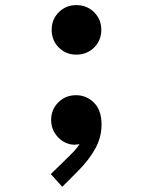

<svg xmlns="http://www.w3.org/2000/svg" viewBox="-20 -553 602 744"><path d="M275.4 -341.3Q235.4 -341.3 207.8 -368.9Q180.2 -396.5 180.2 -437.5Q180.2 -478 207.8 -505.6Q235.4 -533.2 275.4 -533.2Q316.9 -533.2 344.7 -505.6Q372.6 -478 372.6 -437.5Q372.6 -396.5 344.7 -368.9Q316.9 -341.3 275.4 -341.3ZM221.2 170.9 176.8 121.6 230.5 69.3Q244.1 55.7 261 39.1Q277.8 22.5 290.3 1.7Q302.7 -19 302.2 -44.4H322.8Q322.8 -25.4 308.8 -8.8Q294.9 7.8 268.6 7.8Q246.6 7.8 225.8 -4.4Q205.1 -16.6 191.7 -38.3Q178.2 -60.1 178.2 -88.4Q178.2 -128.9 206.1 -156.5Q233.9 -184.1 274.9 -184.1Q314.5 -184.1 344 -155.3Q373.5 -126.5 373.5 -69.8Q373.5 -21 348.9 23.4Q324.2 67.9 280.8 111.3Z"/></svg>

Font: Reddit Mono ExtraBold
Style: Regular
Weight: 800
Monospace: yes
Designer: Stephen Hutchings
Foundry: Reddit
Version: Version 1.014